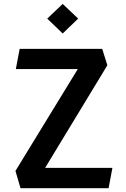

<svg xmlns="http://www.w3.org/2000/svg" viewBox="-20 -986 660 1006"><path d="M87.5 0H549L569 -106.5H216.5L542.5 -644L515.5 -730H83L63 -624H387.5L61 -90.5ZM308.5 -810.5 389.5 -888.5 308.5 -965.5 227.5 -888.5Z"/></svg>

Font: Monaspace Krypton SemiBold
Style: Regular
Weight: 600
Designer: Riley Cran & the Lettermatic Team
Foundry: Lettermatic
Version: Version 1.200 (Monaspace Krypton)